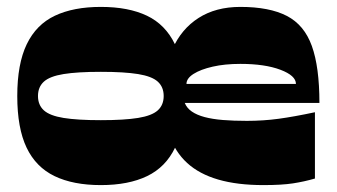

<svg xmlns="http://www.w3.org/2000/svg" viewBox="-20 -528 977 556"><path d="M272 8Q192 8 138 -18Q84 -44 57 -100.5Q30 -157 30 -250Q30 -343 57.5 -400Q85 -457 139 -482.5Q193 -508 272 -508Q352 -508 405.5 -482.5Q459 -457 486.5 -400Q514 -343 514 -250Q514 -157 487 -100.5Q460 -44 406 -18Q352 8 272 8ZM272 -180Q340 -180 380 -186.5Q420 -193 437 -208.5Q454 -224 454 -250Q454 -276 437 -291.5Q420 -307 380 -313.5Q340 -320 272 -320Q204 -320 164 -313.5Q124 -307 107 -291.5Q90 -276 90 -250Q90 -224 107 -208.5Q124 -193 164 -186.5Q204 -180 272 -180ZM743 8Q667 8 612 -8Q557 -24 522 -56Q487 -88 470.5 -136.5Q454 -185 454 -250Q454 -328 479.5 -386Q505 -444 555 -476Q605 -508 676 -508Q760 -508 810.5 -482Q861 -456 883 -395Q905 -334 905 -230H515Q521 -215 535.5 -205Q550 -195 572.5 -189Q595 -183 625.5 -180.5Q656 -178 695 -178Q742 -178 786.5 -184Q831 -190 892 -203V-11Q861 -2 828.5 3Q796 8 743 8ZM837 -285Q837 -309 792 -326Q747 -343 676 -343Q631 -343 596 -335Q561 -327 540.5 -314Q520 -301 520 -285Z"/></svg>

Font: Ojuju ExtraLight ExtraBold
Style: Regular
Weight: 800
Version: Version 1.000